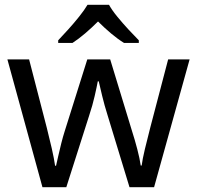

<svg xmlns="http://www.w3.org/2000/svg" viewBox="-20 -786 826 805"><path d="M431 -303Q418 -344 408.5 -383.5Q399 -423 394 -445H390Q386 -423 377 -383.5Q368 -344 354 -302L258 -1H158L11 -537H102L176 -251Q187 -208 197 -164Q207 -120 211 -91H215Q219 -108 224.5 -133Q230 -158 237 -185.5Q244 -213 251 -235L346 -537H442L534 -235Q545 -201 555.5 -161Q566 -121 570 -92H574Q577 -117 587.5 -161Q598 -205 610 -251L685 -537H775L626 -1H523ZM437 -766Q449 -744 471.5 -716.5Q494 -689 518.5 -662.5Q543 -636 562 -617V-606H500Q474 -622 446 -645.5Q418 -669 391 -696Q364 -669 337 -646Q310 -623 284 -606H224V-617Q243 -637 266.5 -663Q290 -689 312 -716.5Q334 -744 347 -766Z"/></svg>

Font: Noto Sans Myanmar UI
Style: Regular
Weight: 400
Designer: Monotype Design Team
Foundry: Monotype Imaging Inc.
Version: Version 2.103; ttfautohint (v1.8.4.7-5d5b)